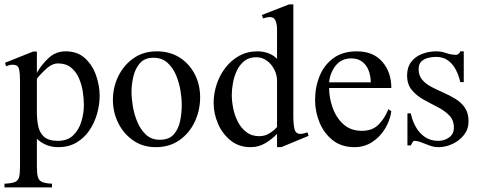

<svg xmlns="http://www.w3.org/2000/svg" viewBox="-25 -647 2156 862"><path d="M422.4 -217.3Q422.4 -176.3 410.6 -135.5Q398.9 -94.7 375.7 -60.8Q352.5 -26.9 317.6 -6.6Q282.7 13.7 236.3 13.7Q180.7 13.7 140.6 -23.9V99.6Q140.6 129.4 144.5 146Q148.4 162.6 162.8 169.4Q177.2 176.3 208.5 177.7V194.3H-4.9V177.7Q28.3 176.3 43 169.7Q57.6 163.1 61.3 146.2Q64.9 129.4 64.9 97.2V-285.2Q64.9 -318.4 60.3 -337.4Q55.7 -356.4 32.2 -356.4Q16.6 -356.4 2.4 -349.1L-2.4 -365.2L123.5 -415.5H140.6V-320.3Q161.1 -356.4 193.1 -386.5Q225.1 -416.5 270 -416.5Q322.8 -416.5 356.4 -385.7Q390.1 -355 406.2 -308.8Q422.4 -262.7 422.4 -217.3ZM351.6 -175.3Q351.6 -203.1 346.7 -235.4Q341.8 -267.6 329.1 -296.6Q316.4 -325.7 293.5 -344Q270.5 -362.3 234.9 -362.3Q210.9 -362.3 187.5 -342.3Q164.1 -322.3 140.6 -293.9V-143.1Q140.6 -109.4 146.7 -80.1Q152.8 -50.8 173.1 -32.7Q193.4 -14.6 234.9 -14.6Q278.3 -14.6 304 -39.8Q329.6 -64.9 340.6 -102.1Q351.6 -139.2 351.6 -175.3Z M873.5 -210Q873.5 -151.4 849.4 -100.3Q825.2 -49.3 780.8 -17.8Q736.3 13.7 674.3 13.7Q616.2 13.7 572.8 -16.6Q529.3 -46.9 505.6 -95.2Q481.9 -143.6 481.9 -198.2Q481.9 -254.9 506.1 -304.7Q530.3 -354.5 574.5 -385.5Q618.7 -416.5 678.7 -416.5Q737.8 -416.5 781.5 -388.7Q825.2 -360.8 849.4 -314Q873.5 -267.1 873.5 -210ZM791 -175.3Q791 -204.6 785.2 -240.7Q779.3 -276.9 764.9 -310.5Q750.5 -344.2 726.1 -366Q701.7 -387.7 664.1 -387.7Q624 -387.7 602.8 -362.8Q581.5 -337.9 573.5 -302.5Q565.4 -267.1 565.4 -234.9Q565.4 -206.1 571.5 -169.4Q577.6 -132.8 592 -98.6Q606.4 -64.5 630.9 -42Q655.3 -19.5 692.4 -19.5Q734.9 -19.5 756.1 -44.7Q777.3 -69.8 784.2 -106Q791 -142.1 791 -175.3Z M1360.4 -37.1 1237.8 13.7H1218.8V-45.9Q1194.3 -20.5 1164.8 -3.4Q1135.3 13.7 1100.1 13.7Q1047.4 13.7 1010.3 -16.4Q973.1 -46.4 953.6 -92Q934.1 -137.7 934.1 -184.6Q934.1 -226.6 947.5 -267.6Q960.9 -308.6 986.6 -342.3Q1012.2 -376 1048.6 -396.2Q1085 -416.5 1130.9 -416.5Q1155.3 -416.5 1178 -408.7Q1200.7 -400.9 1218.8 -382.8V-513.7Q1218.8 -539.6 1211.7 -554.9Q1204.6 -570.3 1187.5 -570.3Q1179.7 -570.3 1172.1 -568.6Q1164.6 -566.9 1156.2 -564.5L1150.4 -579.6L1272.9 -627.4H1292V-124Q1292 -89.8 1297.1 -67.9Q1302.2 -45.9 1324.2 -45.9Q1331.5 -45.9 1339.6 -48.1Q1347.7 -50.3 1355.5 -52.7ZM1218.8 -76.7V-285.2Q1218.8 -310.5 1206.5 -334.7Q1194.3 -358.9 1173.3 -374.5Q1152.3 -390.1 1125 -390.1Q1093.8 -390.1 1072.5 -373.5Q1051.3 -356.9 1038.8 -330.8Q1026.4 -304.7 1021 -275.4Q1015.6 -246.1 1015.6 -220.7Q1015.6 -192.9 1022 -160.9Q1028.3 -128.9 1043 -100.3Q1057.6 -71.8 1081.3 -53.7Q1105 -35.6 1139.2 -35.6Q1163.1 -35.6 1183.3 -47.6Q1203.6 -59.6 1218.8 -76.7Z M1718.8 -157.2 1731.9 -147.5Q1726.1 -106 1703.6 -69.1Q1681.2 -32.2 1646 -9.3Q1610.8 13.7 1566.4 13.7Q1508.3 13.7 1469 -17.3Q1429.7 -48.3 1409.7 -96.9Q1389.6 -145.5 1389.6 -198.2Q1389.6 -256.3 1410.2 -306.2Q1430.7 -356 1472.2 -386.2Q1513.7 -416.5 1577.1 -416.5Q1650.4 -416.5 1691.2 -369.9Q1731.9 -323.2 1731.9 -252H1452.6Q1452.6 -208.5 1468.3 -163.8Q1483.9 -119.1 1516.6 -89.4Q1549.3 -59.6 1600.1 -59.6Q1646.5 -59.6 1674.6 -87.6Q1702.6 -115.7 1718.8 -157.2ZM1452.6 -277.3H1639.6Q1639.6 -304.2 1630.6 -328.9Q1621.6 -353.5 1602.3 -369.1Q1583 -384.8 1552.2 -384.8Q1506.8 -384.8 1481.4 -351.6Q1456.1 -318.4 1452.6 -277.3Z M2078.6 -102.1Q2078.6 -67.4 2058.1 -41.3Q2037.6 -15.1 2006.3 -0.7Q1975.1 13.7 1942.9 13.7Q1923.8 13.7 1904.3 6.6Q1884.8 -0.5 1866.9 -7.6Q1849.1 -14.6 1835 -14.6Q1830.1 -14.6 1825.9 -6.3Q1821.8 2 1819.3 5.9H1804.2V-138.2H1819.3Q1825.7 -106.4 1841.3 -78.1Q1856.9 -49.8 1882.3 -32.2Q1907.7 -14.6 1942.9 -14.6Q1970.2 -14.6 1991.5 -30Q2012.7 -45.4 2012.7 -74.2Q2012.7 -107.9 1991.5 -129.4Q1970.2 -150.9 1939 -166.7Q1907.7 -182.6 1876.5 -200Q1845.2 -217.3 1824 -242.7Q1802.7 -268.1 1802.7 -308.1Q1802.7 -345.7 1821.5 -369.6Q1840.3 -393.6 1870.4 -405Q1900.4 -416.5 1933.6 -416.5Q1956.5 -416.5 1978.5 -408.7Q2000.5 -400.9 2022.5 -400.9Q2034.7 -400.9 2041.5 -416.5H2057.1V-278.3H2041.5Q2035.2 -307.1 2022 -333Q2008.8 -358.9 1987.1 -375.2Q1965.3 -391.6 1932.1 -391.6Q1915 -391.6 1897 -387.2Q1878.9 -382.8 1866.7 -371.1Q1854.5 -359.4 1854.5 -336.9Q1854.5 -307.6 1870.6 -288.8Q1886.7 -270 1912.4 -256.6Q1938 -243.2 1966.6 -230.7Q1995.1 -218.3 2020.8 -202.4Q2046.4 -186.5 2062.5 -162.8Q2078.6 -139.2 2078.6 -102.1Z"/></svg>

Font: Rohingya Solluk
Style: Regular
Weight: 400
Designer: SIL International
Foundry: SIL International
Version: Version 1.001